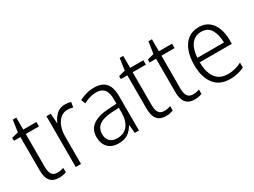

<svg xmlns="http://www.w3.org/2000/svg" viewBox="-46 -1195 2309 1742"><g transform="rotate(-30 1109.0 -324.0)"><path d="M214 -38Q232 -38 249.5 -41.5Q267 -45 280 -50V-4Q265 2 246 6Q227 10 204 10Q144 10 113.5 -25.5Q83 -61 83 -139V-486H15V-517L84 -535L102 -658H139V-532H277V-486H139V-141Q139 -90 156.5 -64Q174 -38 214 -38Z M579 -541Q613 -541 641 -532L632 -479Q619 -483 605 -485.5Q591 -488 576 -488Q533 -488 502 -461.5Q471 -435 454 -389.5Q437 -344 437 -287V0H382V-532H427L434 -430H437Q455 -475 490 -508Q525 -541 579 -541Z M883 -541Q966 -541 1005 -497Q1044 -453 1044 -358V0H1001L992 -87H990Q966 -44 929.5 -17Q893 10 828 10Q757 10 718.5 -31Q680 -72 680 -139Q680 -219 737.5 -260.5Q795 -302 905 -308L989 -313V-352Q989 -430 961.5 -462Q934 -494 879 -494Q846 -494 813 -484.5Q780 -475 746 -457L728 -501Q761 -519 801 -530Q841 -541 883 -541ZM911 -266Q738 -256 738 -139Q738 -89 765 -63Q792 -37 839 -37Q912 -37 950 -85Q988 -133 989 -217V-270Z M1334 -38Q1352 -38 1369.5 -41.5Q1387 -45 1400 -50V-4Q1385 2 1366 6Q1347 10 1324 10Q1264 10 1233.5 -25.5Q1203 -61 1203 -139V-486H1135V-517L1204 -535L1222 -658H1259V-532H1397V-486H1259V-141Q1259 -90 1276.5 -64Q1294 -38 1334 -38Z M1635 -38Q1653 -38 1670.5 -41.5Q1688 -45 1701 -50V-4Q1686 2 1667 6Q1648 10 1625 10Q1565 10 1534.5 -25.5Q1504 -61 1504 -139V-486H1436V-517L1505 -535L1523 -658H1560V-532H1698V-486H1560V-141Q1560 -90 1577.5 -64Q1595 -38 1635 -38Z M1981 -542Q2043 -542 2084.5 -510Q2126 -478 2146.5 -423.5Q2167 -369 2167 -300V-260H1831Q1832 -152 1875 -95.5Q1918 -39 2000 -39Q2041 -39 2074.5 -47.5Q2108 -56 2146 -75V-24Q2112 -7 2076.5 1.5Q2041 10 1997 10Q1886 10 1830.5 -64Q1775 -138 1775 -263Q1775 -346 1798.5 -409Q1822 -472 1868 -507Q1914 -542 1981 -542ZM1980 -494Q1916 -494 1877.5 -446.5Q1839 -399 1833 -306H2111Q2111 -388 2079.5 -441Q2048 -494 1980 -494Z"/></g></svg>

Font: Noto Sans Sinhala SemiCondensed Light
Style: Regular
Weight: 300
Width: 4
Designer: Jelle Bosma - Monotype Design Team
Foundry: Monotype Imaging Inc.
Version: Version 2.006; ttfautohint (v1.8.4.7-5d5b)